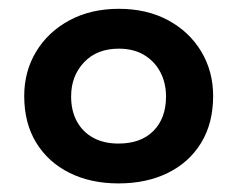

<svg xmlns="http://www.w3.org/2000/svg" viewBox="-20 -721 539 436"><path d="M249 -304.5Q186 -304.5 137.8 -328.5Q89.5 -352.5 62.2 -397Q35 -441.5 35 -503Q35 -559 62.2 -604Q89.5 -649 138 -675Q186.5 -701 250 -701Q313.5 -701 361.8 -675Q410 -649 437 -604Q464 -559 464 -503Q464 -441.5 437 -397Q410 -352.5 361.5 -328.5Q313 -304.5 249 -304.5ZM249 -395Q300 -395 328.5 -423.8Q357 -452.5 357 -502Q357 -532.5 344.2 -557Q331.5 -581.5 307.5 -596Q283.5 -610.5 250 -610.5Q200 -610.5 170.8 -579.5Q141.5 -548.5 141.5 -502Q141.5 -469 154.8 -445Q168 -421 192 -408Q216 -395 249 -395Z"/></svg>

Font: Commissioner Thin SemiBold
Style: Regular
Weight: 600
Version: Version 1.000